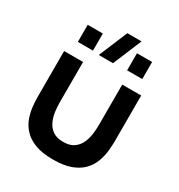

<svg xmlns="http://www.w3.org/2000/svg" viewBox="-191 -929 997 1071"><g transform="rotate(30 308.0 -393.0)"><path d="M60 -246.8V-540H182V-279.8Q182 -254.8 185.6 -223.8Q189.2 -192.8 201.8 -164Q214.4 -135.2 239.7 -116.7Q264.9 -98.2 308.2 -98.2Q351.4 -98.2 376.7 -116.7Q401.9 -135.2 414.5 -164Q427.1 -192.8 430.7 -223.8Q434.3 -254.8 434.3 -279.8V-540H556.3V-246.8Q556.3 -216.8 552.5 -181.3Q548.6 -145.8 535.7 -111.2Q522.8 -76.6 495.9 -48Q468.9 -19.3 423.4 -2Q377.9 15.3 308.2 15.3Q238.4 15.3 192.9 -2Q147.4 -19.3 120.5 -48Q93.5 -76.6 80.6 -111.2Q67.8 -145.8 63.9 -181.3Q60 -216.8 60 -246.8ZM515.6 -622.5H418.1V-732.5H515.6ZM198.2 -622.5H100.8V-732.5H198.2ZM238.4 -617.5H329.9L407.1 -802.5H315.6Z"/></g></svg>

Font: Manrope Variable Light
Style: Regular
Weight: 200
Designer: Mikhail Sharanda
Foundry: Mikhail Sharanda
Version: Version 4.505